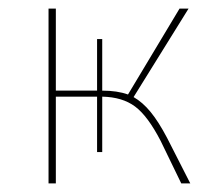

<svg xmlns="http://www.w3.org/2000/svg" viewBox="-20 -427 491 447"><path d="M423 0H402L354 -99Q324 -157 294.5 -179Q265 -201 218 -202V-73H206V-202H110V0H93V-407H110V-216H206V-336H218V-216Q253 -216 278 -207L398 -407H419L291 -201Q312 -189 330.5 -166.5Q349 -144 369 -106Z"/></svg>

Font: Ysabeau Infant Thin
Style: Regular
Weight: 200
Designer: Christian Thalmann (Catharsis Fonts)
Version: Version 0.003